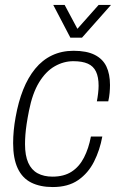

<svg xmlns="http://www.w3.org/2000/svg" viewBox="-20 -743 479 775"><path d="M193 12Q142 12 106 -6Q70 -24 51.5 -63.5Q33 -103 33 -165Q33 -190 35.5 -216.5Q38 -243 43 -270Q54 -332 73.5 -381Q93 -430 122 -465.5Q151 -501 190 -519.5Q229 -538 277 -538Q330 -538 362.5 -521.5Q395 -505 409.5 -474.5Q424 -444 424 -400Q424 -386 422.5 -368.5Q421 -351 417 -334H371Q374 -349 376 -366.5Q378 -384 378 -397Q378 -432 367.5 -454Q357 -476 334.5 -486Q312 -496 276 -496Q237 -496 201 -475.5Q165 -455 138 -411Q111 -367 97 -296Q91 -266 87.5 -242.5Q84 -219 82.5 -199Q81 -179 81 -161Q81 -115 94 -86Q107 -57 132 -43.5Q157 -30 192 -30Q238 -30 269 -50Q300 -70 319 -107Q338 -144 347 -192H393Q383 -137 359.5 -90.5Q336 -44 295.5 -16Q255 12 193 12ZM428 -723 311 -591H264L195 -723H241L303 -607H275L378 -723Z"/></svg>

Font: Archivo SemiCondensed Thin
Style: Italic
Weight: 250
Width: 4
Italic angle: -10°
Designer: Hector Gatti
Foundry: Omnibus-Type
Version: Version 2.001